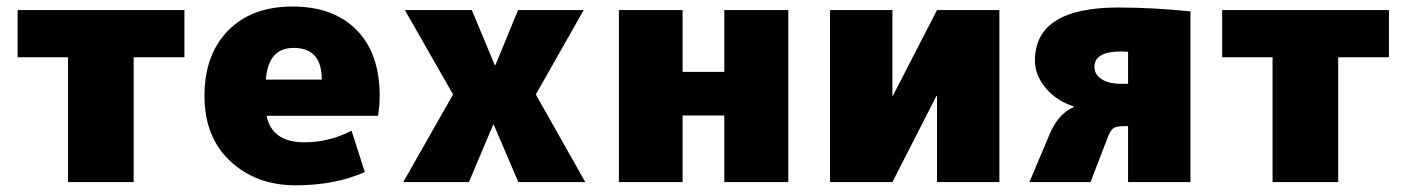

<svg xmlns="http://www.w3.org/2000/svg" viewBox="-20 -550 4248 580"><path d="M33.2 -377V-519.5H537.1V-377H383.8V0H185.5V-377Z M1127 -259.8Q1127 -232.4 1122.1 -200.2H785.2Q801.8 -120.1 899.4 -120.1Q974.6 -120.1 1042 -155.3L1082 -30.3Q992.2 9.8 873 9.8Q753.9 9.8 675.8 -63Q597.7 -135.7 597.7 -260.3Q597.7 -384.8 668.9 -457.5Q740.2 -530.3 863.8 -530.3Q987.3 -530.3 1057.1 -459.5Q1127 -388.7 1127 -259.8ZM783.2 -309.6H952.1Q952.1 -405.3 867.2 -405.3Q790 -405.3 783.2 -309.6Z M1198.2 0 1348.6 -264.6 1203.1 -519.5H1405.3L1474.6 -353.5H1476.6L1544.9 -519.5H1743.2L1598.6 -264.6L1748 0H1545.9L1471.7 -172.9H1469.7L1396.5 0Z M1849.6 0V-519.5H2042V-333H2168V-519.5H2361.3V0H2168V-201.2H2042V0Z M2487.3 0V-519.5H2675.8V-259.8H2676.8L2810.5 -519.5H2999V0H2810.5V-259.8H2808.6L2675.8 0Z M3089.8 0 3149.4 -141.6Q3175.8 -206.1 3223.6 -226.6V-228.5Q3171.9 -245.1 3139.2 -283.7Q3106.4 -322.3 3106.4 -367.2Q3106.4 -527.3 3358.4 -527.3Q3461.9 -527.3 3576.2 -515.6V0H3387.7V-168.9H3376Q3352.5 -168.9 3343.3 -162.6Q3334 -156.2 3326.2 -134.8L3274.4 0ZM3286.1 -347.7Q3286.1 -325.2 3307.6 -311Q3329.1 -296.9 3366.2 -296.9H3387.7V-393.6L3366.2 -394.5Q3286.1 -394.5 3286.1 -347.7Z M3671.9 -377V-519.5H4175.8V-377H4022.5V0H3824.2V-377Z"/></svg>

Font: GenEi M Gothic v2 Black
Style: Regular
Weight: 900
Version: Version 2.0